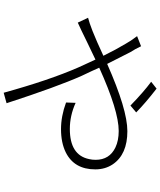

<svg xmlns="http://www.w3.org/2000/svg" viewBox="66 -895 868 1040"><g transform="rotate(90 500.0 -375.0)"><path d="M588.9 -678.7 551.8 -647.5Q478.5 -718.8 422.9 -759.8L460 -789.1Q536.1 -730.5 588.9 -678.7ZM175.8 -683.6 230.5 -705.1Q245.1 -673.8 262.7 -646.5Q297.9 -578.1 326.2 -521.5Q573.2 -630.9 690.4 -630.9Q816.4 -630.9 870.1 -551.8Q897.5 -510.7 897.5 -457Q897.5 -342.8 804.7 -296.9Q752.9 -271.5 679.7 -271.5Q609.4 -271.5 535.2 -298.8L537.1 -350.6Q606.4 -319.3 678.7 -319.3Q820.3 -319.3 841.8 -423.8Q845.7 -440.4 845.7 -459Q845.7 -534.2 778.3 -566.4Q741.2 -584 689.5 -584Q580.1 -584 346.7 -478.5Q352.5 -464.8 365.2 -437.5Q382.8 -401.4 390.6 -383.8Q450.2 -250 539.1 23.4L482.4 39.1Q414.1 -208 345.7 -364.3Q336.9 -383.8 320.3 -419.9Q308.6 -445.3 302.7 -458Q271.5 -443.4 212.9 -415Q131.8 -375 102.5 -362.3L76.2 -418Q103.5 -424.8 148.4 -442.4Q200.2 -462.9 282.2 -501Q248 -570.3 216.8 -622.1Q203.1 -647.5 175.8 -683.6Z"/></g></svg>

Font: Taipei Sans TC Beta Light
Style: Regular
Weight: 300
Designer: JT Foundry
Foundry: JT Foundry
Version: Version 1.000